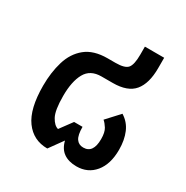

<svg xmlns="http://www.w3.org/2000/svg" viewBox="-141 -701 800 828"><g transform="rotate(30 258.5 -286.5)"><path d="M349 11Q310 11 285 -6.5Q260 -24 251 -61L202 7Q132 7 91.5 -48.5Q51 -104 51 -219Q51 -285 67.5 -340Q84 -395 124 -427.5Q164 -460 233 -460H272Q319 -460 333 -477.5Q347 -495 347 -544V-584H443V-532Q443 -456 411 -417.5Q379 -379 305 -379H249Q194 -379 171 -337.5Q148 -296 148 -224Q148 -152 164 -123Q180 -94 200 -89L245 -150H287Q287 -109 299 -91.5Q311 -74 334 -74Q383 -74 383 -144Q383 -178 372 -195.5Q361 -213 350 -222L408 -285Q442 -264 457.5 -227.5Q473 -191 473 -143Q473 -71 439 -30Q405 11 349 11Z"/></g></svg>

Font: Noto Sans Thai UI SemCond Med
Style: Regular
Weight: 500
Width: 4
Designer: Monotype Design Team
Foundry: Monotype Imaging Inc.
Version: Version 2.000; ttfautohint (v1.8.4.7-5d5b)